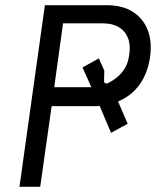

<svg xmlns="http://www.w3.org/2000/svg" viewBox="-20 -720 601 740"><path d="M55 0 153 -700H391Q451 -700 491 -675Q531 -650 549 -605Q567 -560 558 -498Q549 -437 517.5 -393.5Q486 -350 435 -329L472 -243L408 -208L364 -312Q359 -311 353 -311Q347 -311 341 -311H179L135 0ZM189 -384H332L298 -460L361 -495L382 -448L381 -408Q381 -401 386 -399Q391 -397 397 -400Q431 -417 452 -443.5Q473 -470 478 -508Q484 -546 473.5 -573Q463 -600 438.5 -615Q414 -630 376 -630H223Z"/></svg>

Font: Finlandica
Style: Italic
Weight: 400
Italic angle: -8°
Designer: Niklas Ekholm, Juho Hiilivirta, Jaakko Suomalainen
Foundry: Helsinki Type Studio
Version: Version 1.064